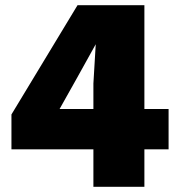

<svg xmlns="http://www.w3.org/2000/svg" viewBox="-20 -718 690 738"><path d="M339 0V-144H24V-278L278 -698H535V-299H628V-144H535V0ZM209 -299H339V-397L348 -548L273 -413Z"/></svg>

Font: Azeret Mono Thin ExtraBold
Style: Regular
Weight: 800
Version: Version 1.002